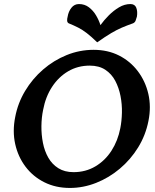

<svg xmlns="http://www.w3.org/2000/svg" viewBox="-20 -917 763 948"><path d="M442 -671Q512 -671 567.5 -643Q623 -615 660.5 -565.5Q698 -516 712.5 -453Q727 -390 713 -320Q699 -249 662 -189Q625 -129 571.5 -84Q518 -39 454.5 -14Q391 11 325 11Q255 11 199 -17Q143 -45 106 -94Q69 -143 55 -206Q41 -269 55 -339Q68 -408 104 -468Q140 -528 192.5 -573.5Q245 -619 309 -645Q373 -671 442 -671ZM423 -593Q364 -593 316.5 -565Q269 -537 237 -488Q205 -439 193 -375Q185 -337 184.5 -294.5Q184 -252 192 -211.5Q200 -171 218.5 -138.5Q237 -106 268 -86.5Q299 -67 343 -67Q403 -67 451 -95.5Q499 -124 530.5 -173Q562 -222 574 -284Q581 -319 582 -360.5Q583 -402 575 -443Q567 -484 549 -518Q531 -552 500 -572.5Q469 -593 423 -593ZM476 -793Q494 -818 517.5 -841.5Q541 -865 568 -881Q595 -897 624 -897Q646 -897 653 -878.5Q660 -860 656 -835Q653 -824 649.5 -815Q646 -806 637 -802Q606 -791 581.5 -780.5Q557 -770 529 -753.5Q501 -737 460 -708Q430 -737 408.5 -753.5Q387 -770 366.5 -780.5Q346 -791 319 -802Q312 -806 311.5 -815Q311 -824 314 -835Q318 -860 332.5 -878.5Q347 -897 370 -897Q398 -897 419 -881Q440 -865 454 -841.5Q468 -818 476 -793Z"/></svg>

Font: Young Serif Light
Style: Italic
Weight: 300
Italic angle: -10.979°
Designer: Bastien Sozeau
Foundry: NBR — Bastien Sozeau
Version: Version 5.001